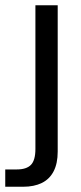

<svg xmlns="http://www.w3.org/2000/svg" viewBox="-67 -545 308 732"><path d="M-47 167V101H-3Q34 101 51 83.5Q68 66 68 23V-525H153V33Q153 78 137.5 108Q122 138 92.5 152.5Q63 167 21 167Z"/></svg>

Font: Mona Sans SemiExpanded
Style: Regular
Weight: 400
Width: 6
Designer: Deni Anggara
Foundry: GitHub
Version: Version 2.000